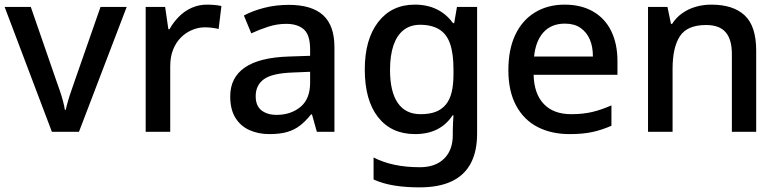

<svg xmlns="http://www.w3.org/2000/svg" viewBox="-20 -569 3363 829"><path d="M204 0 0 -539H113L223 -221Q230 -202 238 -178.5Q246 -155 252 -132.5Q258 -110 260 -95H264Q267 -110 273.5 -132.5Q280 -155 288.5 -179Q297 -203 303 -221L414 -539H527L321 0Z M874 -549Q889 -549 906.5 -547.5Q924 -546 936 -543L924 -444Q911 -447 896 -449Q881 -451 864 -451Q836 -451 809 -439.5Q782 -428 761 -407Q740 -386 727.5 -355Q715 -324 715 -283V0H609V-539H693L707 -443H712Q728 -472 752 -496.5Q776 -521 807 -535Q838 -549 874 -549Z M1227 -548Q1326 -548 1375 -503.5Q1424 -459 1424 -365V0H1348L1327 -75H1323Q1300 -46 1275.5 -27Q1251 -8 1219.5 1Q1188 10 1143 10Q1095 10 1056.5 -7.5Q1018 -25 996 -61Q974 -97 974 -153Q974 -234 1037 -277.5Q1100 -321 1228 -325L1319 -328V-356Q1319 -418 1292 -442Q1265 -466 1216 -466Q1176 -466 1137.5 -453.5Q1099 -441 1065 -425L1033 -502Q1070 -522 1120 -535Q1170 -548 1227 -548ZM1246 -256Q1155 -253 1119.5 -227Q1084 -201 1084 -154Q1084 -112 1109 -92.5Q1134 -73 1174 -73Q1236 -73 1277.5 -107.5Q1319 -142 1319 -212V-259Z M1771 -549Q1825 -549 1866.5 -528.5Q1908 -508 1936 -469H1941L1953 -539H2040V8Q2040 84 2013 135.5Q1986 187 1931 213.5Q1876 240 1791 240Q1731 240 1682 232Q1633 224 1593 206V111Q1634 132 1683.5 142.5Q1733 153 1793 153Q1860 153 1897.5 116Q1935 79 1935 15V-4Q1935 -16 1936 -38Q1937 -60 1938 -71H1934Q1908 -31 1867.5 -10.5Q1827 10 1772 10Q1670 10 1612.5 -63Q1555 -136 1555 -269Q1555 -399 1613 -474Q1671 -549 1771 -549ZM1794 -462Q1752 -462 1723 -439.5Q1694 -417 1679 -373.5Q1664 -330 1664 -267Q1664 -173 1697.5 -124.5Q1731 -76 1796 -76Q1834 -76 1860.5 -86Q1887 -96 1904.5 -117Q1922 -138 1930 -170.5Q1938 -203 1938 -248V-269Q1938 -337 1923.5 -379.5Q1909 -422 1876.5 -442Q1844 -462 1794 -462Z M2418 -549Q2489 -549 2540.5 -519.5Q2592 -490 2619 -435Q2646 -380 2646 -305V-246H2284Q2286 -164 2328 -120Q2370 -76 2446 -76Q2497 -76 2537 -85.5Q2577 -95 2620 -114V-26Q2579 -8 2538 1Q2497 10 2439 10Q2361 10 2301.5 -20.5Q2242 -51 2208.5 -113Q2175 -175 2175 -266Q2175 -356 2205 -419Q2235 -482 2290 -515.5Q2345 -549 2418 -549ZM2419 -467Q2361 -467 2327 -430Q2293 -393 2286 -325H2540Q2540 -368 2526.5 -399Q2513 -430 2486.5 -448.5Q2460 -467 2419 -467Z M3051 -549Q3146 -549 3195.5 -502.5Q3245 -456 3245 -351V0H3140V-336Q3140 -399 3113 -430Q3086 -461 3029 -461Q2947 -461 2915.5 -412.5Q2884 -364 2884 -272V0H2778V-539H2862L2877 -466H2882Q2900 -494 2926.5 -512.5Q2953 -531 2985 -540Q3017 -549 3051 -549Z"/></svg>

Font: Noto Sans Khmer Medium
Style: Regular
Weight: 500
Version: Version 2.003